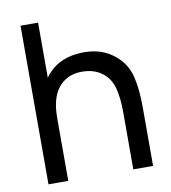

<svg xmlns="http://www.w3.org/2000/svg" viewBox="-84 -822 797 894"><g transform="rotate(-10 315.0 -375.0)"><path d="M567.5 -273V0H474V-270Q474 -338.5 461.5 -385Q449 -431.5 414.5 -458.5Q376 -489.5 316.5 -489.5Q260 -489.5 222 -456.5Q184.5 -424 173 -365.5Q166.5 -340 166.5 -288.5V0H73V-750H156V-489.5Q160 -496 165.5 -502.2Q171 -508.5 178 -515.5Q205 -544 242.2 -559Q279.5 -574 320 -576Q323.5 -576.5 329 -576.8Q334.5 -577 342.5 -577Q428.5 -577 486.5 -528Q536.5 -487.5 552.5 -424.5Q568 -361.5 567.5 -273Z"/></g></svg>

Font: Russisch Sans Medium
Style: Regular
Weight: 500
Width: 4
Designer: Michael Sharanda (font) & Cristiano Sobral (main changes)
Foundry: Michael Sharanda
Version: Version 2.00;September 8, 2020;FontCreator 13.0.0.2681 64-bi